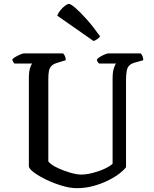

<svg xmlns="http://www.w3.org/2000/svg" viewBox="-20 -983 804 1003"><path d="M381.7 0Q346.5 0 304.4 -12.5Q262.2 -25.1 223.5 -43.5Q184.9 -62 159.1 -80.8Q133.3 -99.6 130.8 -112.9V-572.3Q130.8 -608.9 137.1 -627.9Q143.4 -647 148.1 -651H55.7Q52.7 -655.3 49 -659.8Q45.4 -664.3 44.4 -672.8Q49.9 -679.4 62 -686.4Q74 -693.5 86.5 -698.7Q99.1 -704 104.6 -704H309.7Q314.5 -699.2 318.9 -690.5Q323.3 -681.8 323.5 -668.5L281.1 -655.5Q260.2 -649.5 249.7 -639.5Q239.1 -629.5 235.7 -612.9Q232.4 -596.3 232.4 -569.3V-139.9Q241.8 -127.1 263.3 -114.9Q284.8 -102.7 310.8 -93Q336.8 -83.2 361.3 -77.1Q385.8 -71 401.5 -71Q431.4 -71 465.8 -80Q500.2 -89 528.6 -102.4Q557 -115.8 568.2 -128.1V-572.3Q568.2 -608.3 575.2 -627.8Q582.1 -647.3 586.3 -651H497.2Q493.4 -654.7 490.1 -659.9Q486.9 -665 486.1 -672.8Q491.6 -679.4 503.4 -686.5Q515.2 -693.7 527.6 -698.8Q540 -704 545.6 -704H715.1Q719.7 -699.5 724.1 -690.4Q728.5 -681.4 728.5 -668.5L685.3 -656.3Q666 -651 655.9 -641.4Q645.9 -631.8 642.1 -613.5Q638.3 -595.3 638.3 -562.4V-109.6Q628.4 -95.4 604 -76.4Q579.5 -57.5 544.5 -40.2Q509.5 -22.9 467.8 -11.4Q426.1 0 381.7 0ZM468.6 -768.8 279 -901.2Q283.8 -914.7 295.1 -928.8Q306.5 -942.9 319.3 -952.7Q332 -962.5 339.9 -962.5Q349.6 -962.5 374 -941.5Q398.5 -920.5 432.5 -882.4Q466.6 -844.3 503.1 -792.6Q498.3 -786.1 487.7 -778.4Q477.1 -770.8 468.6 -768.8Z"/></svg>

Font: Texturina Medium
Style: Regular
Weight: 500
Designer: Guillermo Torres Carreño
Foundry: Omnibus-Type
Version: Version 1.003